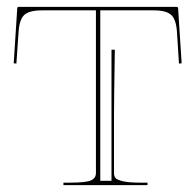

<svg xmlns="http://www.w3.org/2000/svg" viewBox="-20 -540 570 560"><path d="M165 0V-7.3H185.1Q231 -7.3 245.4 -13.9Q259.8 -20.5 259.8 -35.2V-509.8H102.5Q65.4 -509.8 51 -496.6Q36.6 -483.4 34.2 -447.3L27.8 -354.5L20 -355.5L30.3 -515.6Q30.3 -520 35.6 -520H494.6Q499.5 -520 499.5 -515.6L509.8 -355.5L502 -354.5L496.1 -447.3Q493.7 -483.4 479.2 -496.6Q464.8 -509.8 427.7 -509.8H272.5V-12.7H305.2V-395H314.9Q312.5 -245.6 312.5 -205.6V-35.2Q312.5 -26.4 316.7 -21Q320.8 -15.6 338.1 -11.5Q355.5 -7.3 387.7 -7.3H410.2V0Z"/></svg>

Font: ZnikomitNo25
Style: Regular
Weight: 100
Designer: gluk
Foundry: gluk
Version: Version 0.56